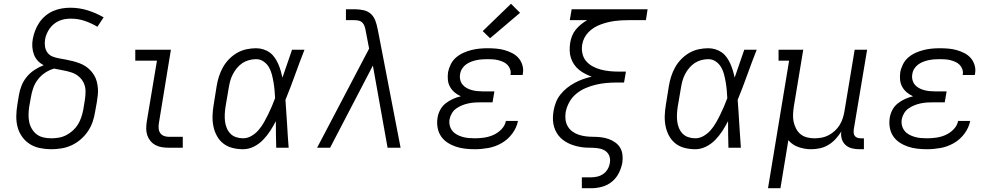

<svg xmlns="http://www.w3.org/2000/svg" viewBox="-20 -784 5290 1019"><path d="M252 8Q222 8 192.5 2Q163 -4 139 -19Q115 -34 98 -57.5Q81 -81 73.5 -109Q66 -137 66.5 -167.5Q67 -198 72 -228L80 -277Q84 -303 94 -328.5Q104 -354 121.5 -375.5Q139 -397 162.5 -412.5Q186 -428 212 -438Q194 -447 180.5 -461.5Q167 -476 160 -495Q153 -514 151.5 -535Q150 -556 154 -577Q158 -599 166.5 -621.5Q175 -644 188.5 -664Q202 -684 221 -700Q240 -716 262 -725.5Q284 -735 307 -739Q330 -743 353 -743Q401 -743 445.5 -729Q490 -715 530 -692L497 -642Q465 -661 430 -673Q395 -685 356 -685Q340 -685 324.5 -682.5Q309 -680 294 -673.5Q279 -667 266 -656.5Q253 -646 243.5 -632.5Q234 -619 227.5 -603.5Q221 -588 219 -573Q216 -554 219 -536Q222 -518 232.5 -504Q243 -490 260 -483.5Q277 -477 295 -474Q313 -471 331 -467.5Q349 -464 366.5 -459.5Q384 -455 400.5 -449Q417 -443 432 -433.5Q447 -424 459 -411.5Q471 -399 480 -384Q489 -369 493.5 -351.5Q498 -334 499.5 -316Q501 -298 499 -279Q497 -260 494 -242L485 -192Q481 -165 472 -138.5Q463 -112 447 -88Q431 -64 408.5 -44.5Q386 -25 360 -13Q334 -1 306.5 3.5Q279 8 252 8ZM252 -50Q272 -50 292.5 -53.5Q313 -57 332 -67Q351 -77 367 -91.5Q383 -106 394 -124Q405 -142 411.5 -162Q418 -182 422 -202L430 -251Q434 -275 434 -299Q434 -323 424.5 -343.5Q415 -364 397.5 -378.5Q380 -393 358 -400Q336 -407 313 -411Q290 -415 267 -420Q242 -413 219.5 -398Q197 -383 181 -362Q165 -341 156.5 -317Q148 -293 144 -268L135 -218Q132 -198 131.5 -177Q131 -156 135 -136.5Q139 -117 149.5 -99.5Q160 -82 175.5 -70.5Q191 -59 211 -54.5Q231 -50 252 -50Z M875 0Q856 0 838 -3Q820 -6 804.5 -14.5Q789 -23 778 -36.5Q767 -50 761.5 -66.5Q756 -83 756 -101.5Q756 -120 759 -139L813 -462H698V-520H887L823 -129Q821 -116 822 -102.5Q823 -89 830 -78.5Q837 -68 849 -63Q861 -58 875 -58H950V0Z M1270 8Q1241 8 1213.5 1Q1186 -6 1165 -22.5Q1144 -39 1131 -63Q1118 -87 1112.5 -114Q1107 -141 1108 -170Q1109 -199 1114 -228L1130 -328Q1134 -353 1142 -378Q1150 -403 1163 -426.5Q1176 -450 1195.5 -470Q1215 -490 1238.5 -503.5Q1262 -517 1288 -522.5Q1314 -528 1339 -528Q1359 -528 1378 -522Q1397 -516 1412 -505Q1427 -494 1438 -478Q1449 -462 1456.5 -445Q1464 -428 1469.5 -409.5Q1475 -391 1479 -372Q1492 -409 1504.5 -446Q1517 -483 1530 -520H1596Q1570 -454 1546 -387Q1522 -320 1495 -254Q1500 -191 1503.5 -127Q1507 -63 1512 0H1446Q1445 -35 1444.5 -70Q1444 -105 1444 -141Q1430 -114 1413.5 -88.5Q1397 -63 1375.5 -41Q1354 -19 1326.5 -5.5Q1299 8 1270 8ZM1270 -50Q1293 -50 1314.5 -62.5Q1336 -75 1352 -93.5Q1368 -112 1380 -133Q1392 -154 1402.5 -175.5Q1413 -197 1422.5 -219Q1432 -241 1440 -263Q1439 -285 1437 -306.5Q1435 -328 1431.5 -348.5Q1428 -369 1422.5 -390Q1417 -411 1406.5 -428.5Q1396 -446 1378.5 -458Q1361 -470 1339 -470Q1321 -470 1302 -465Q1283 -460 1267 -449.5Q1251 -439 1238 -423.5Q1225 -408 1216 -390.5Q1207 -373 1202 -355Q1197 -337 1194 -318L1177 -218Q1174 -199 1173 -179.5Q1172 -160 1174 -141.5Q1176 -123 1183 -105.5Q1190 -88 1202.5 -75Q1215 -62 1233 -56Q1251 -50 1270 -50Z M1663 0 1939 -526 1921 -620Q1921 -620 1921 -620Q1921 -620 1921 -620Q1919 -632 1915.5 -643Q1912 -654 1904.5 -662.5Q1897 -671 1885.5 -674Q1874 -677 1862 -677H1816V-735H1862Q1886 -735 1909 -730Q1932 -725 1948 -710.5Q1964 -696 1972 -674.5Q1980 -653 1984 -631L1991 -596L2106 0H2037L1959 -436L1732 0Z M2500 8Q2474 8 2448 5Q2422 2 2398.5 -6Q2375 -14 2354.5 -27.5Q2334 -41 2320.5 -61Q2307 -81 2302.5 -106.5Q2298 -132 2302 -158Q2305 -179 2315.5 -199.5Q2326 -220 2344 -234.5Q2362 -249 2383 -258.5Q2404 -268 2426 -273Q2408 -281 2393 -293.5Q2378 -306 2368.5 -323Q2359 -340 2357 -360Q2355 -380 2358 -401Q2362 -422 2372.5 -443Q2383 -464 2400.5 -479Q2418 -494 2439 -503.5Q2460 -513 2482 -518.5Q2504 -524 2525.5 -526Q2547 -528 2568 -528Q2591 -528 2614 -526Q2637 -524 2658 -518Q2679 -512 2698.5 -502Q2718 -492 2732 -476Q2746 -460 2752.5 -438Q2759 -416 2755 -394Q2755 -392 2754.5 -389.5Q2754 -387 2753 -386H2689Q2689 -387 2689.5 -388Q2690 -389 2690 -390Q2692 -404 2687 -417.5Q2682 -431 2672.5 -440.5Q2663 -450 2650.5 -455.5Q2638 -461 2624.5 -464.5Q2611 -468 2597 -469Q2583 -470 2568 -470Q2554 -470 2539.5 -469Q2525 -468 2510 -465Q2495 -462 2480.5 -456.5Q2466 -451 2453.5 -442Q2441 -433 2432.5 -419.5Q2424 -406 2422 -391Q2419 -376 2422.5 -361Q2426 -346 2435 -335Q2444 -324 2456.5 -317Q2469 -310 2483.5 -306Q2498 -302 2513 -300.5Q2528 -299 2543 -299H2604L2594 -241H2534Q2517 -241 2500.5 -240Q2484 -239 2467 -235.5Q2450 -232 2433.5 -225.5Q2417 -219 2402 -208.5Q2387 -198 2378 -182.5Q2369 -167 2366 -151Q2363 -134 2367 -118Q2371 -102 2381 -89.5Q2391 -77 2405 -69.5Q2419 -62 2434.5 -57.5Q2450 -53 2466.5 -51.5Q2483 -50 2500 -50Q2524 -50 2549 -53.5Q2574 -57 2598 -67.5Q2622 -78 2641 -97.5Q2660 -117 2665 -142H2729Q2722 -106 2698.5 -74.5Q2675 -43 2641.5 -24Q2608 -5 2571.5 1.5Q2535 8 2500 8ZM2581 -581 2542 -619 2692 -764 2740 -716Z M3068 215V157H3119Q3136 157 3153 152.5Q3170 148 3184 137.5Q3198 127 3206.5 111Q3215 95 3217 78Q3220 61 3214 44.5Q3208 28 3195 18.5Q3182 9 3165 5Q3148 1 3130 0.5Q3112 0 3094.5 -0.5Q3077 -1 3060 -4Q3043 -7 3026.5 -12Q3010 -17 2995 -24.5Q2980 -32 2967 -42Q2954 -52 2944 -65Q2934 -78 2927 -93.5Q2920 -109 2917 -126Q2914 -143 2914.5 -160.5Q2915 -178 2918 -196Q2922 -219 2930.5 -241Q2939 -263 2954.5 -282.5Q2970 -302 2989.5 -317.5Q3009 -333 3030.5 -344.5Q3052 -356 3074.5 -364Q3097 -372 3120 -377Q3102 -384 3084.5 -393Q3067 -402 3052.5 -414Q3038 -426 3027 -442Q3016 -458 3010 -476.5Q3004 -495 3003.5 -515.5Q3003 -536 3006 -556Q3009 -575 3016 -593Q3023 -611 3035.5 -626.5Q3048 -642 3063.5 -654.5Q3079 -667 3096 -677H3004L3014 -735H3417L3408 -677H3314Q3296 -677 3278 -676Q3260 -675 3241.5 -672.5Q3223 -670 3205 -665.5Q3187 -661 3169 -654.5Q3151 -648 3134.5 -638Q3118 -628 3104 -614Q3090 -600 3081.5 -583Q3073 -566 3070 -548Q3066 -524 3071 -500.5Q3076 -477 3090.5 -460Q3105 -443 3125 -432Q3145 -421 3167.5 -415Q3190 -409 3214 -406.5Q3238 -404 3262 -404H3302L3292 -346H3252Q3225 -346 3197.5 -343.5Q3170 -341 3142.5 -334.5Q3115 -328 3088 -316.5Q3061 -305 3038 -286Q3015 -267 3001 -241Q2987 -215 2982 -188Q2979 -168 2981.5 -148.5Q2984 -129 2993.5 -113Q3003 -97 3018 -86Q3033 -75 3051 -69Q3069 -63 3088.5 -60.5Q3108 -58 3128 -58Q3149 -58 3170 -55.5Q3191 -53 3209.5 -46.5Q3228 -40 3244.5 -28.5Q3261 -17 3271 -0.5Q3281 16 3283.5 37Q3286 58 3283 79Q3278 107 3264.5 134Q3251 161 3228 180Q3205 199 3176 207Q3147 215 3119 215Z M3670 8Q3641 8 3613.5 1Q3586 -6 3565 -22.5Q3544 -39 3531 -63Q3518 -87 3512.5 -114Q3507 -141 3508 -170Q3509 -199 3514 -228L3530 -328Q3534 -353 3542 -378Q3550 -403 3563 -426.5Q3576 -450 3595.5 -470Q3615 -490 3638.5 -503.5Q3662 -517 3688 -522.5Q3714 -528 3739 -528Q3759 -528 3778 -522Q3797 -516 3812 -505Q3827 -494 3838 -478Q3849 -462 3856.5 -445Q3864 -428 3869.5 -409.5Q3875 -391 3879 -372Q3892 -409 3904.5 -446Q3917 -483 3930 -520H3996Q3970 -454 3946 -387Q3922 -320 3895 -254Q3900 -191 3903.5 -127Q3907 -63 3912 0H3846Q3845 -35 3844.5 -70Q3844 -105 3844 -141Q3830 -114 3813.5 -88.5Q3797 -63 3775.5 -41Q3754 -19 3726.5 -5.5Q3699 8 3670 8ZM3670 -50Q3693 -50 3714.5 -62.5Q3736 -75 3752 -93.5Q3768 -112 3780 -133Q3792 -154 3802.5 -175.5Q3813 -197 3822.5 -219Q3832 -241 3840 -263Q3839 -285 3837 -306.5Q3835 -328 3831.5 -348.5Q3828 -369 3822.5 -390Q3817 -411 3806.5 -428.5Q3796 -446 3778.5 -458Q3761 -470 3739 -470Q3721 -470 3702 -465Q3683 -460 3667 -449.5Q3651 -439 3638 -423.5Q3625 -408 3616 -390.5Q3607 -373 3602 -355Q3597 -337 3594 -318L3577 -218Q3574 -199 3573 -179.5Q3572 -160 3574 -141.5Q3576 -123 3583 -105.5Q3590 -88 3602.5 -75Q3615 -62 3633 -56Q3651 -50 3670 -50Z M4056 215 4168 -462H4112V-520H4243L4193 -218Q4190 -198 4189 -177.5Q4188 -157 4192 -138Q4196 -119 4205 -101.5Q4214 -84 4228.5 -72Q4243 -60 4262.5 -55Q4282 -50 4302 -50Q4302 -50 4302.5 -50Q4303 -50 4303 -50Q4322 -50 4341 -53.5Q4360 -57 4378 -66.5Q4396 -76 4411 -90Q4426 -104 4436.5 -121Q4447 -138 4453 -157Q4459 -176 4462 -195L4516 -520H4582L4511 -96Q4510 -86 4511 -77Q4512 -68 4517.5 -61.5Q4523 -55 4531.5 -52.5Q4540 -50 4549 -50H4565V8H4540Q4520 8 4500.5 3Q4481 -2 4467 -15Q4453 -28 4447.5 -47Q4442 -66 4445 -86Q4432 -65 4415 -46.5Q4398 -28 4376.5 -15Q4355 -2 4331.5 3Q4308 8 4285 8Q4250 8 4217.5 -3.5Q4185 -15 4164 -40L4122 215Z M4900 8Q4874 8 4848 5Q4822 2 4798.5 -6Q4775 -14 4754.5 -27.5Q4734 -41 4720.5 -61Q4707 -81 4702.5 -106.5Q4698 -132 4702 -158Q4705 -179 4715.5 -199.5Q4726 -220 4744 -234.5Q4762 -249 4783 -258.5Q4804 -268 4826 -273Q4808 -281 4793 -293.5Q4778 -306 4768.5 -323Q4759 -340 4757 -360Q4755 -380 4758 -401Q4762 -422 4772.5 -443Q4783 -464 4800.5 -479Q4818 -494 4839 -503.5Q4860 -513 4882 -518.5Q4904 -524 4925.5 -526Q4947 -528 4968 -528Q4991 -528 5014 -526Q5037 -524 5058 -518Q5079 -512 5098.5 -502Q5118 -492 5132 -476Q5146 -460 5152.5 -438Q5159 -416 5155 -394Q5155 -392 5154.5 -389.5Q5154 -387 5153 -386H5089Q5089 -387 5089.5 -388Q5090 -389 5090 -390Q5092 -404 5087 -417.5Q5082 -431 5072.5 -440.5Q5063 -450 5050.5 -455.5Q5038 -461 5024.5 -464.5Q5011 -468 4997 -469Q4983 -470 4968 -470Q4954 -470 4939.5 -469Q4925 -468 4910 -465Q4895 -462 4880.5 -456.5Q4866 -451 4853.5 -442Q4841 -433 4832.5 -419.5Q4824 -406 4822 -391Q4819 -376 4822.5 -361Q4826 -346 4835 -335Q4844 -324 4856.5 -317Q4869 -310 4883.5 -306Q4898 -302 4913 -300.5Q4928 -299 4943 -299H5004L4994 -241H4934Q4917 -241 4900.5 -240Q4884 -239 4867 -235.5Q4850 -232 4833.5 -225.5Q4817 -219 4802 -208.5Q4787 -198 4778 -182.5Q4769 -167 4766 -151Q4763 -134 4767 -118Q4771 -102 4781 -89.5Q4791 -77 4805 -69.5Q4819 -62 4834.5 -57.5Q4850 -53 4866.5 -51.5Q4883 -50 4900 -50Q4924 -50 4949 -53.5Q4974 -57 4998 -67.5Q5022 -78 5041 -97.5Q5060 -117 5065 -142H5129Q5122 -106 5098.5 -74.5Q5075 -43 5041.5 -24Q5008 -5 4971.5 1.5Q4935 8 4900 8Z"/></svg>

Font: Iosevka Etoile Light Oblique
Style: Regular
Weight: 300
Italic angle: -9°
Designer: Belleve Invis
Foundry: Belleve Invis
Version: Version 15.5.2; ttfautohint (v1.8.4)